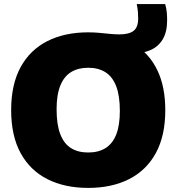

<svg xmlns="http://www.w3.org/2000/svg" viewBox="-20 -908 862 938"><path d="M411 10Q296 10 211.5 -32.8Q127 -75.5 80.8 -160Q34.5 -244.5 34.5 -370Q34.5 -496 81 -580.5Q127.5 -665 212 -707.5Q296.5 -750 411 -750Q439 -750 465.5 -747.5Q492 -745 516.8 -742.5Q541.5 -740 564 -740Q609.5 -740 632.2 -757Q655 -774 655 -818Q655 -833 653.8 -849.5Q652.5 -866 648 -888H787Q793 -867 794.8 -847.8Q796.5 -828.5 796.5 -809Q796.5 -752 775 -716Q753.5 -680 714.8 -663.2Q676 -646.5 625 -646.5L640 -688.5Q711 -644 749.2 -563.8Q787.5 -483.5 787.5 -370Q787.5 -245 741.5 -160.5Q695.5 -76 610.8 -33Q526 10 411 10ZM411 -163Q461 -163 495.5 -184.5Q530 -206 547.8 -250.8Q565.5 -295.5 565.5 -366Q565.5 -440.5 547.5 -487Q529.5 -533.5 495 -555.2Q460.5 -577 411 -577Q362 -577 327.5 -556Q293 -535 274.8 -490.2Q256.5 -445.5 256.5 -374Q256.5 -299 274.5 -252.5Q292.5 -206 326.8 -184.5Q361 -163 411 -163Z"/></svg>

Font: Encode Sans Condensed Thin Black
Style: Regular
Weight: 900
Version: Version 3.002